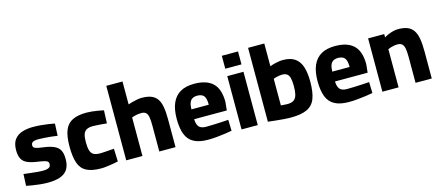

<svg xmlns="http://www.w3.org/2000/svg" viewBox="-50 -1221 4006 1750"><g transform="rotate(-15 1952.5 -345.5)"><path d="M239 12Q202 12 163 8Q124 4 91 -1.5Q58 -7 36 -12L41 -122Q67 -119 100 -115Q133 -111 165 -108Q197 -105 217 -105Q244 -105 261 -109Q278 -113 286.5 -123Q295 -133 295 -151Q295 -164 286.5 -172Q278 -180 256.5 -185.5Q235 -191 193 -197Q137 -205 101 -220.5Q65 -236 48.5 -266.5Q32 -297 32 -348Q32 -413 59.5 -449Q87 -485 133 -499.5Q179 -514 234 -514Q272 -514 310.5 -510.5Q349 -507 382 -502Q415 -497 437 -492L432 -378Q407 -382 373.5 -385.5Q340 -389 307.5 -391Q275 -393 253 -393Q232 -393 216.5 -389.5Q201 -386 193 -377.5Q185 -369 185 -353Q185 -341 192 -333.5Q199 -326 220 -320.5Q241 -315 281 -310Q342 -302 379 -285Q416 -268 432 -237.5Q448 -207 448 -155Q448 -94 424 -57.5Q400 -21 353 -4.5Q306 12 239 12Z M740 12Q651 12 601 -14.5Q551 -41 531 -100Q511 -159 511 -255Q511 -352 534 -408.5Q557 -465 607.5 -489.5Q658 -514 740 -514Q763 -514 792 -511Q821 -508 850 -503Q879 -498 900 -493L895 -371Q875 -373 850 -375Q825 -377 802 -378.5Q779 -380 765 -380Q727 -380 705 -368Q683 -356 674 -328.5Q665 -301 665 -255Q665 -207 673.5 -177.5Q682 -148 703.5 -135.5Q725 -123 765 -123Q779 -123 802.5 -124.5Q826 -126 851.5 -128Q877 -130 897 -131L901 -10Q881 -5 852.5 -0.5Q824 4 794 8Q764 12 740 12Z M978 0V-703H1131V-487Q1147 -493 1170 -499Q1193 -505 1217 -509.5Q1241 -514 1260 -514Q1313 -514 1348.5 -500.5Q1384 -487 1405 -457.5Q1426 -428 1434.5 -380Q1443 -332 1443 -263V0H1290V-250Q1290 -297 1284.5 -326Q1279 -355 1264 -368Q1249 -381 1220 -381Q1204 -381 1187.5 -378.5Q1171 -376 1156 -372Q1141 -368 1131 -364V0Z M1749 12Q1664 12 1613.5 -16Q1563 -44 1541.5 -101Q1520 -158 1520 -245Q1520 -336 1546.5 -395.5Q1573 -455 1625 -484.5Q1677 -514 1756 -514Q1872 -514 1930.5 -458Q1989 -402 1989 -281L1981 -202H1673Q1674 -154 1693.5 -130.5Q1713 -107 1761 -107Q1792 -107 1830.5 -108.5Q1869 -110 1907 -112Q1945 -114 1972 -116L1975 -12Q1949 -7 1910 -1.5Q1871 4 1829 8Q1787 12 1749 12ZM1672 -295H1836Q1836 -355 1817 -378.5Q1798 -402 1756 -402Q1728 -402 1709.5 -391.5Q1691 -381 1682 -357.5Q1673 -334 1672 -295Z M2066 0V-503H2219V0ZM2066 -573V-695H2219V-573Z M2528 12Q2502 12 2464 9Q2426 6 2386.5 2Q2347 -2 2316 -6V-703H2469V-489Q2484 -495 2505.5 -500.5Q2527 -506 2550 -510Q2573 -514 2593 -514Q2664 -514 2706 -484.5Q2748 -455 2766 -398.5Q2784 -342 2784 -260Q2784 -159 2761 -99.5Q2738 -40 2682 -14Q2626 12 2528 12ZM2530 -115Q2572 -115 2593 -131.5Q2614 -148 2621.5 -180Q2629 -212 2629 -257Q2629 -305 2622 -333.5Q2615 -362 2598 -374.5Q2581 -387 2552 -387Q2539 -387 2523 -384.5Q2507 -382 2493 -378Q2479 -374 2469 -370V-119Q2482 -118 2500 -116.5Q2518 -115 2530 -115Z M3078 12Q2993 12 2942.5 -16Q2892 -44 2870.5 -101Q2849 -158 2849 -245Q2849 -336 2875.5 -395.5Q2902 -455 2954 -484.5Q3006 -514 3085 -514Q3201 -514 3259.5 -458Q3318 -402 3318 -281L3310 -202H3002Q3003 -154 3022.5 -130.5Q3042 -107 3090 -107Q3121 -107 3159.5 -108.5Q3198 -110 3236 -112Q3274 -114 3301 -116L3304 -12Q3278 -7 3239 -1.5Q3200 4 3158 8Q3116 12 3078 12ZM3001 -295H3165Q3165 -355 3146 -378.5Q3127 -402 3085 -402Q3057 -402 3038.5 -391.5Q3020 -381 3011 -357.5Q3002 -334 3001 -295Z M3395 0V-503H3547V-472Q3563 -482 3585 -491.5Q3607 -501 3631.5 -507.5Q3656 -514 3678 -514Q3731 -514 3766 -500.5Q3801 -487 3822 -457Q3843 -427 3852 -378Q3861 -329 3861 -259V0H3708V-250Q3708 -297 3702 -326Q3696 -355 3681 -368Q3666 -381 3638 -381Q3622 -381 3605 -378Q3588 -375 3573 -370Q3558 -365 3548 -360V0Z"/></g></svg>

Font: Cairo Play ExtraBold
Style: Regular
Weight: 800
Version: Version 3.119